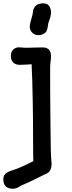

<svg xmlns="http://www.w3.org/2000/svg" viewBox="-38 -879 430 1153"><path d="M217.3 -672.9Q205.1 -667.5 192.6 -667.7Q180.2 -668 169.4 -673.1Q158.7 -678.2 150.9 -688Q143.1 -697.8 141.1 -711.4Q139.6 -720.7 142.1 -732.7Q144.5 -744.6 147.9 -757.1Q151.4 -769.5 154.8 -781.5Q158.2 -793.5 159.2 -803.2Q160.6 -825.2 172.4 -839.8Q184.1 -854.5 207.5 -857.9Q224.6 -860.8 239.7 -856Q254.9 -851.1 262.2 -834.5Q264.6 -829.1 266.1 -822Q267.6 -814.9 268.6 -809.6Q269 -804.7 268.3 -797.4Q267.6 -790 265.6 -782Q263.7 -773.9 261.2 -765.9Q258.8 -757.8 256.3 -752Q252.4 -743.7 251.2 -734.1Q250 -724.6 248.5 -716.8Q247.1 -709 245.4 -702.6Q243.7 -696.3 240.5 -690.9Q237.3 -685.5 231.9 -681.2Q226.6 -676.8 217.3 -672.9ZM22.9 148.4Q32.7 145.5 66.4 133.1Q100.1 120.6 162.1 88.9Q161.6 62.5 161.1 34.2Q160.6 5.9 160.6 -25.9Q160.6 -90.3 160.2 -156.7Q159.7 -223.1 158.4 -284.7Q157.2 -346.2 155.5 -399.9Q153.8 -453.6 151.9 -493.2Q139.6 -492.2 127.9 -491.5Q116.2 -490.7 106.2 -490.5Q96.2 -490.2 89.1 -490Q82 -489.7 79.6 -489.7Q70.8 -489.7 61.5 -492.2Q52.2 -494.6 44.7 -500.7Q37.1 -506.8 32.2 -517.1Q27.3 -527.3 27.3 -542.5Q27.3 -567.4 41.3 -581.1Q55.2 -594.7 74.7 -594.7Q82 -594.7 87.4 -594.2Q92.8 -593.8 98.4 -593.3Q104 -592.8 110.4 -592.3Q116.7 -591.8 126 -592.3Q147 -592.3 168.7 -593.3Q190.4 -594.2 217.3 -594.2Q234.9 -594.2 244.9 -588.9Q254.9 -583.5 260 -575.9Q265.1 -568.4 266.6 -559.6Q268.1 -550.8 268.1 -543.9Q268.1 -525.9 265.6 -508.3Q263.2 -490.7 263.2 -470.2Q263.2 -434.1 263.2 -400.6Q263.2 -367.2 263.4 -332.8Q263.7 -298.3 263.9 -261.5Q264.2 -224.6 264.6 -181.9Q265.1 -139.2 265.6 -88.4Q266.1 -37.6 267.1 23.9Q267.1 43.5 268.8 63.2Q270.5 83 272 106Q272 124.5 265.1 140.1Q258.3 155.8 241.2 163.6V163.1Q198.2 184.6 161.6 202.6Q125 220.7 89.4 234.9Q73.7 246.1 62.3 250.2Q50.8 254.4 39.6 254.4Q27.3 254.4 16.8 251.5Q6.3 248.5 -1.5 241.9Q-9.3 235.4 -13.7 224.4Q-18.1 213.4 -18.1 197.8Q-18.1 177.7 -6.8 166.3Q4.4 154.8 22.9 148.4Z"/></svg>

Font: Autour One
Style: Regular
Weight: 400
Version: Version 1.007; ttfautohint (v0.92) -l 24 -r 24 -G 200 -x 7 -